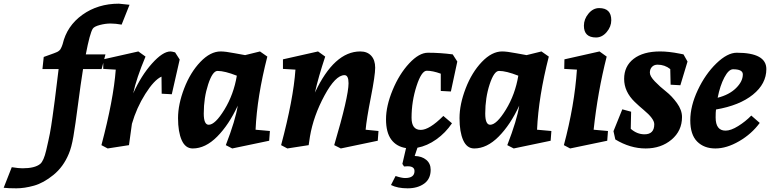

<svg xmlns="http://www.w3.org/2000/svg" viewBox="-197 -790 4192 1045"><path d="M-177 232 -133 120Q-95 126 -75 126Q-7 126 22 102Q41 86 54.5 28Q68 -30 74.5 -63.5Q81 -97 89 -155Q97 -213 101 -243.5Q105 -274 112.5 -336.5Q120 -399 122 -414H34L41 -480Q110 -504 118.5 -509.5Q127 -515 132 -522Q139 -534 144 -550Q167 -649 251.5 -709.5Q336 -770 450 -770L508 -764L465 -656Q432 -662 404.5 -662Q377 -662 346.5 -654Q316 -646 308 -634Q292 -609 270 -494H377L356 -414H255Q242 -333 227.5 -221Q213 -109 202.5 -47.5Q192 14 177 48Q148 118 94 162Q40 206 -12 220.5Q-64 235 -108 235Q-152 235 -177 232Z M731 -510Q738 -510 756 -505L781 -466L738 -277L683 -280L682 -373Q642 -355 594 -279Q546 -203 521 -116L505 0L389 18L355 0Q421 -249 433 -411L365 -415V-467L556 -510L595 -482Q545 -363 528 -282Q571 -378 630 -444Q689 -510 731 -510Z M852 18Q812 18 792 -27Q772 -72 772 -147Q772 -222 805.5 -309Q839 -396 893.5 -453Q948 -510 1004 -510Q1030 -510 1079 -500.5Q1128 -491 1137 -490L1218 -510L1258 -482Q1202 -264 1194 -84L1272 -77L1268 -24L1067 18L1032 0Q1085 -137 1097 -215Q1049 -111 985 -46.5Q921 18 852 18ZM939 -111Q974 -111 1024.5 -193.5Q1075 -276 1092 -378Q1026 -404 987 -404Q960 -404 936 -331Q912 -258 912 -172Q912 -111 939 -111Z M1764 -510Q1802 -510 1823.5 -486.5Q1845 -463 1845 -421.5Q1845 -380 1821.5 -260.5Q1798 -141 1793 -84L1863 -77L1859 -24L1658 18L1622 0Q1700 -264 1700 -337Q1700 -381 1678 -381Q1629 -381 1569 -270Q1509 -159 1490 -47Q1489 -41 1483 0L1367 18L1333 0Q1400 -251 1411 -411L1343 -415V-467L1534 -510L1573 -482Q1536 -371 1517 -286Q1622 -510 1764 -510Z M2132 -503Q2199 -503 2267 -494L2292 -455L2257 -292L2202 -295V-389Q2158 -405 2126 -405Q2097 -405 2070 -321.5Q2043 -238 2043 -149Q2043 -83 2093 -83Q2140 -83 2216 -159L2263 -119Q2228 -67 2178 -31.5Q2128 4 2075 14L2060 59Q2099 60 2123 80Q2147 100 2147 134Q2147 184 2111.5 209.5Q2076 235 2021.5 235Q1967 235 1931 217L1956 168Q1989 179 2008 179Q2059 179 2059 141Q2059 115 2022 115L2002 116L1993 102L2013 16Q1961 8 1932.5 -30.5Q1904 -69 1904 -141Q1904 -213 1940 -300Q1976 -387 2030 -445Q2084 -503 2132 -503Z M2384 18Q2344 18 2324 -27Q2304 -72 2304 -147Q2304 -222 2337.5 -309Q2371 -396 2425.5 -453Q2480 -510 2536 -510Q2562 -510 2611 -500.5Q2660 -491 2669 -490L2750 -510L2790 -482Q2734 -264 2726 -84L2804 -77L2800 -24L2599 18L2564 0Q2617 -137 2629 -215Q2581 -111 2517 -46.5Q2453 18 2384 18ZM2471 -111Q2506 -111 2556.5 -193.5Q2607 -276 2624 -378Q2558 -404 2519 -404Q2492 -404 2468 -331Q2444 -258 2444 -172Q2444 -111 2471 -111Z M3066 -510 3105 -482Q3056 -289 3034 -84L3112 -77L3108 -24L2906 18L2872 0Q2930 -217 2943 -411L2874 -415L2875 -467ZM3064 -746Q3130 -746 3130 -680Q3130 -645 3105 -615.5Q3080 -586 3047 -586Q2981 -586 2981 -650Q2981 -686 3006 -716Q3031 -746 3064 -746Z M3396 -510Q3443 -510 3503 -498L3523 -494L3545 -455L3506 -326L3453 -329L3451 -414Q3421 -438 3382 -438Q3363 -438 3351.5 -426Q3340 -414 3340 -394.5Q3340 -375 3367.5 -346.5Q3395 -318 3427.5 -292.5Q3460 -267 3487.5 -229Q3515 -191 3515 -153Q3515 -78 3458 -30Q3401 18 3317 18Q3233 18 3152 -31L3142 -76L3190 -195L3238 -182L3236 -89Q3270 -59 3311 -59Q3364 -59 3364 -114Q3364 -144 3306 -192Q3282 -212 3258 -235Q3200 -291 3200 -360.5Q3200 -430 3252 -470Q3304 -510 3396 -510Z M3813 -503Q3974 -503 3974 -414Q3974 -334 3901 -275Q3828 -216 3700 -194Q3698 -179 3698 -151Q3698 -79 3752 -79Q3781 -79 3821 -104Q3861 -129 3892 -161L3938 -121Q3894 -61 3826 -21.5Q3758 18 3696.5 18Q3635 18 3597.5 -19.5Q3560 -57 3560 -135Q3560 -213 3601 -300Q3642 -387 3702 -445Q3762 -503 3813 -503ZM3793 -413Q3769 -413 3745.5 -368.5Q3722 -324 3709 -258Q3772 -274 3809 -310.5Q3846 -347 3846 -385Q3846 -413 3793 -413Z"/></svg>

Font: Andada
Style: Bold Italic
Weight: 700
Italic angle: -8.29999°
Designer: Carolina Giovagnoli
Foundry: Carolina Giovagnoli
Version: Version 1.003